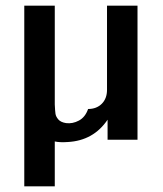

<svg xmlns="http://www.w3.org/2000/svg" viewBox="-20 -495 579 680"><path d="M66 165V-475H174V-125Q175 -102 176.5 -92Q178 -82 186.5 -72Q195 -62 214 -59Q237 -56 259.5 -68Q282 -80 292 -109Q322 -109 340.5 -127.5Q359 -146 359 -177V-475H467V0H361V-71Q311 3 220 8Q192 10 174 6V165Z"/></svg>

Font: Coval
Style: Medium
Weight: 500
Foundry: Context Ltd
Version: Version 001.000